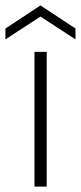

<svg xmlns="http://www.w3.org/2000/svg" viewBox="-64 -687 298 707"><path d="M63 0V-496H108V0ZM-44 -542V-582L85 -667L214 -582V-542L85 -626Z"/></svg>

Font: DM Sans 28pt ExtraLight
Style: Regular
Weight: 250
Version: Version 4.004;gftools[0.9.30]